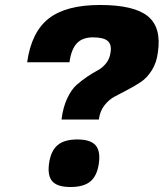

<svg xmlns="http://www.w3.org/2000/svg" viewBox="-20 -740 657 771"><path d="M377 -84Q370 -34 343 -11.5Q316 11 263 11Q211 11 190.5 -11.5Q170 -34 177 -84Q184 -134 211 -157Q238 -180 290.5 -180Q343 -180 363.5 -157Q384 -134 377 -84ZM227 -260Q233 -309 250 -345Q267 -381 287.5 -399Q308 -417 331 -432.5Q354 -448 373 -458Q392 -468 406.5 -486.5Q421 -505 424 -530Q429 -562 412 -576Q395 -590 353 -590Q311 -590 288.5 -566Q266 -542 259 -490H89Q106 -611 175.5 -665.5Q245 -720 381.5 -720Q518 -720 573.5 -675Q629 -630 614 -530Q609 -488 589.5 -457.5Q570 -427 546 -411Q522 -395 493.5 -380Q465 -365 441 -352.5Q417 -340 399 -316.5Q381 -293 377 -260Z"/></svg>

Font: Fivo Sans Modern Heavy
Style: Regular
Weight: 900
Designer: Alexander Slobzheninov
Foundry: Alexander Slobzheninov
Version: 1.0